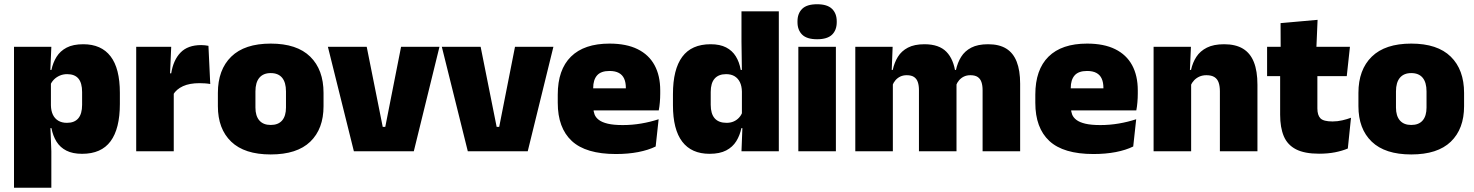

<svg xmlns="http://www.w3.org/2000/svg" viewBox="-20 -713 6950 905"><path d="M367 12Q322.5 12 293 -3Q263.5 -18 246.5 -45.2Q229.5 -72.5 222.5 -109H180L220 -216.5Q220.5 -191 229.2 -172.5Q238 -154 254.8 -144Q271.5 -134 295.5 -134Q331 -134 349 -155.2Q367 -176.5 367 -219V-279Q367 -322 349.5 -342.8Q332 -363.5 296.5 -363.5Q277.5 -363.5 261.5 -356.5Q245.5 -349.5 234 -337.8Q222.5 -326 217 -311.5L176.5 -383.5H222.5Q229.5 -417.5 246.5 -445Q263.5 -472.5 294 -488.5Q324.5 -504.5 372.5 -504.5Q457.5 -504.5 501.2 -447.5Q545 -390.5 545 -275.5V-223Q545 -106.5 501.2 -47.2Q457.5 12 367 12ZM222 172H46V-492.5H222L216 -352L220 -340V-158L217 -128.5L222 0Z M796.5 -267.5 745.5 -367.5H787Q797 -430 831 -465.2Q865 -500.5 928.5 -500.5Q938 -500.5 946.2 -499.5Q954.5 -498.5 962.5 -497L971 -317Q961 -319 947.2 -320Q933.5 -321 920.5 -321Q873.5 -321 842.5 -306.8Q811.5 -292.5 796.5 -267.5ZM799 0H622V-492.5H787L780 -329.5H799Z M1256 15Q1132.5 15 1069.8 -45.2Q1007 -105.5 1007 -212.5V-275Q1007 -384.5 1070 -446Q1133 -507.5 1256 -507.5Q1379.5 -507.5 1442.2 -446Q1505 -384.5 1505 -275V-212.5Q1505 -105.5 1442.5 -45.2Q1380 15 1256 15ZM1256 -124Q1291.5 -124 1309.8 -145.2Q1328 -166.5 1328 -206V-282Q1328 -324.5 1309.8 -346.5Q1291.5 -368.5 1256 -368.5Q1221 -368.5 1202.5 -346.5Q1184 -324.5 1184 -282V-206Q1184 -166.5 1202.5 -145.2Q1221 -124 1256 -124Z M1784 -115H1796L1870.5 -492.5H2051.5L1930.5 0H1648L1525.5 -492.5H1708.5Z M2321 -115H2333L2407.5 -492.5H2588.5L2467.5 0H2185L2062.5 -492.5H2245.5Z M2883 13Q2741.5 13 2675.2 -48.5Q2609 -110 2609 -228.5V-267Q2609 -384.5 2671.2 -446Q2733.5 -507.5 2853 -507.5Q2932.5 -507.5 2985.5 -481.2Q3038.5 -455 3065.2 -405.8Q3092 -356.5 3092 -287V-271.5Q3092 -251.5 3090.2 -230.8Q3088.5 -210 3085 -192.5H2926.5Q2928.5 -223 2929.2 -250Q2930 -277 2930 -298.5Q2930 -324.5 2922 -342.2Q2914 -360 2897 -369.2Q2880 -378.5 2853 -378.5Q2812.5 -378.5 2794.2 -357.5Q2776 -336.5 2776 -298V-253.5L2777 -234.5V-203.5Q2777 -188 2782.5 -173.5Q2788 -159 2802.8 -147.8Q2817.5 -136.5 2844.8 -130Q2872 -123.5 2915.5 -123.5Q2960 -123.5 3002.5 -130.8Q3045 -138 3084.5 -151L3070.5 -22.5Q3036 -5.5 2988.2 3.8Q2940.5 13 2883 13ZM3049.5 -192.5H2702.5V-296.5H3049.5Z M3324.5 12Q3239.5 12 3195.8 -45.2Q3152 -102.5 3152 -217V-269.5Q3152 -386 3195.8 -445.2Q3239.5 -504.5 3329.5 -504.5Q3373.5 -504.5 3402.5 -489.5Q3431.5 -474.5 3448.2 -447.5Q3465 -420.5 3471.5 -383.5H3517L3477 -281Q3476.5 -307 3467.8 -325.2Q3459 -343.5 3442.8 -353.5Q3426.5 -363.5 3402.5 -363.5Q3367 -363.5 3348.5 -342.5Q3330 -321.5 3330 -279.5V-219Q3330 -176.5 3348.8 -155.2Q3367.5 -134 3405 -134Q3423.5 -134 3438.2 -140.5Q3453 -147 3463.5 -158.5Q3474 -170 3480 -185L3523.5 -109H3474.5Q3467.5 -75 3450.5 -47.5Q3433.5 -20 3403 -4Q3372.5 12 3324.5 12ZM3651 0H3475L3480 -128.5L3477 -153V-350V-372.5L3475 -517V-659.5H3651Z M3920 0H3743V-492.5H3920ZM3831.5 -528Q3783 -528 3761 -549.8Q3739 -571.5 3739 -608.5V-612.5Q3739 -649.5 3761 -671.2Q3783 -693 3831.5 -693Q3879.5 -693 3901.8 -671.2Q3924 -649.5 3924 -612.5V-608.5Q3924 -571 3901.8 -549.5Q3879.5 -528 3831.5 -528Z M4788.5 0H4611.5V-288Q4611.5 -310 4606.2 -325.8Q4601 -341.5 4588.5 -350Q4576 -358.5 4554 -358.5Q4536.5 -358.5 4523.2 -352Q4510 -345.5 4500.8 -334.8Q4491.5 -324 4486.5 -310.5L4471 -383.5H4486Q4493.5 -418 4510.5 -445.2Q4527.5 -472.5 4558.2 -488.5Q4589 -504.5 4637.5 -504.5Q4689.5 -504.5 4722.8 -484Q4756 -463.5 4772.2 -422.2Q4788.5 -381 4788.5 -318.5ZM4188.5 0H4011.5V-492.5H4187.5L4182 -352.5L4188.5 -348ZM4488.5 0H4311.5V-288Q4311.5 -310 4306.2 -325.8Q4301 -341.5 4288.5 -350Q4276 -358.5 4254 -358.5Q4236.5 -358.5 4223.2 -352Q4210 -345.5 4200.8 -334.8Q4191.5 -324 4186.5 -310.5L4159.5 -383.5H4188Q4195.5 -418 4212.2 -445.2Q4229 -472.5 4259.5 -488.5Q4290 -504.5 4337.5 -504.5Q4406 -504.5 4440.8 -469Q4475.5 -433.5 4484 -366.5Q4485 -356.5 4486.8 -341Q4488.5 -325.5 4488.5 -314Z M5134 13Q4992.5 13 4926.2 -48.5Q4860 -110 4860 -228.5V-267Q4860 -384.5 4922.2 -446Q4984.5 -507.5 5104 -507.5Q5183.5 -507.5 5236.5 -481.2Q5289.5 -455 5316.2 -405.8Q5343 -356.5 5343 -287V-271.5Q5343 -251.5 5341.2 -230.8Q5339.5 -210 5336 -192.5H5177.5Q5179.5 -223 5180.2 -250Q5181 -277 5181 -298.5Q5181 -324.5 5173 -342.2Q5165 -360 5148 -369.2Q5131 -378.5 5104 -378.5Q5063.5 -378.5 5045.2 -357.5Q5027 -336.5 5027 -298V-253.5L5028 -234.5V-203.5Q5028 -188 5033.5 -173.5Q5039 -159 5053.8 -147.8Q5068.5 -136.5 5095.8 -130Q5123 -123.5 5166.5 -123.5Q5211 -123.5 5253.5 -130.8Q5296 -138 5335.5 -151L5321.5 -22.5Q5287 -5.5 5239.2 3.8Q5191.5 13 5134 13ZM5300.5 -192.5H4953.5V-296.5H5300.5Z M5907 0H5730V-283Q5730 -306.5 5724.2 -323.5Q5718.5 -340.5 5704.5 -349.5Q5690.5 -358.5 5666.5 -358.5Q5648 -358.5 5633.5 -352Q5619 -345.5 5608.8 -334.8Q5598.5 -324 5592.5 -310.5L5565.5 -383.5H5594Q5601.5 -418 5619.2 -445.2Q5637 -472.5 5668.8 -488.5Q5700.5 -504.5 5750 -504.5Q5804 -504.5 5838.8 -483.5Q5873.5 -462.5 5890.2 -420.2Q5907 -378 5907 -313.5ZM5594.5 0H5417.5V-492.5H5593.5L5588 -366L5594.5 -348Z M6197.5 11.5Q6129 11.5 6088.8 -9.2Q6048.5 -30 6031.2 -71Q6014 -112 6014 -172V-436H6189.5V-202Q6189.5 -170 6204 -155.2Q6218.5 -140.5 6261 -140.5Q6284 -140.5 6306.8 -145.8Q6329.5 -151 6348 -158L6333 -13Q6307 -2 6273 4.8Q6239 11.5 6197.5 11.5ZM6328 -354H5952.5V-492.5H6343ZM6184.5 -480.5H6016.5L6016 -604L6190.5 -619.5Z M6632 15Q6508.5 15 6445.8 -45.2Q6383 -105.5 6383 -212.5V-275Q6383 -384.5 6446 -446Q6509 -507.5 6632 -507.5Q6755.5 -507.5 6818.2 -446Q6881 -384.5 6881 -275V-212.5Q6881 -105.5 6818.5 -45.2Q6756 15 6632 15ZM6632 -124Q6667.5 -124 6685.8 -145.2Q6704 -166.5 6704 -206V-282Q6704 -324.5 6685.8 -346.5Q6667.5 -368.5 6632 -368.5Q6597 -368.5 6578.5 -346.5Q6560 -324.5 6560 -282V-206Q6560 -166.5 6578.5 -145.2Q6597 -124 6632 -124Z"/></svg>

Font: Anek Kannada ExtraBold
Style: Regular
Weight: 800
Version: Version 1.003